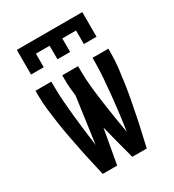

<svg xmlns="http://www.w3.org/2000/svg" viewBox="-179 -843 858 945"><g transform="rotate(-30 250.0 -370.0)"><path d="M64 -600V-740H436V-600H364V-677H286V-600H214V-677H136V-600ZM125 0Q116 -41 106.5 -81.5Q97 -122 89 -163Q81 -204 73 -245Q65 -286 59 -327.5Q53 -369 48 -410.5Q43 -452 43 -494V-520H133V-494Q133 -450 136.5 -405.5Q140 -361 144.5 -317Q149 -273 154.5 -229Q160 -185 166 -141L202 -401Q199 -424 197 -447.5Q195 -471 195 -494V-520H285V-494Q285 -447 290 -400Q295 -353 301.5 -306Q308 -259 315.5 -212.5Q323 -166 331 -120Q338 -166 344 -213Q350 -260 354.5 -306.5Q359 -353 363 -400Q367 -447 367 -494V-520H457V-494Q457 -452 452 -410.5Q447 -369 441 -327.5Q435 -286 427 -245Q419 -204 411 -163Q403 -122 393.5 -81.5Q384 -41 375 0H293Q280 -49 267 -98Q254 -147 242 -196L207 0Z"/></g></svg>

Font: Iosevka SS04 Medium
Style: Regular
Weight: 500
Monospace: yes
Designer: Belleve Invis
Foundry: Belleve Invis
Version: Version 19.0.0; ttfautohint (v1.8.4)